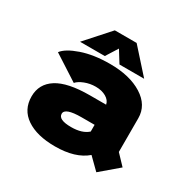

<svg xmlns="http://www.w3.org/2000/svg" viewBox="-154 -836 1019 1014"><g transform="rotate(30 355.0 -329.0)"><path d="M528 -534H377.5L333 -605.5L288 -534H137L266 -678H399ZM556 20 488.5 -46.5Q422 11 298 11Q187.5 11 123.5 -32.5Q59.5 -76 59.5 -156.5Q59.5 -232.5 124.2 -273.8Q189 -315 324.5 -315H422.5Q418 -339.5 391.8 -354.8Q365.5 -370 328.5 -370Q293.5 -370 262.2 -357.8Q231 -345.5 217 -329L63.5 -428Q88.5 -461.5 161.8 -486.8Q235 -512 333.5 -512Q454.5 -512 530 -464.5Q605.5 -417 605.5 -338V-132.5L663.5 -71.5ZM321 -120Q388.5 -120 423 -151.5V-192.5H343.5Q243 -192.5 243 -156.5Q243 -120 321 -120Z"/></g></svg>

Font: League Mono ExtraBold
Style: Regular
Weight: 800
Width: 6
Designer: Tyler Finck
Foundry: The League of Moveable Type / Tyler Finck
Version: Version 2.210